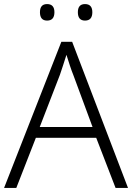

<svg xmlns="http://www.w3.org/2000/svg" viewBox="-20 -922 648 942"><path d="M547 0 452 -246H156L60 0H0L281 -717H334L608 0ZM339 -556Q333 -570 323 -600Q313 -630 306 -653Q298 -626 289 -600Q280 -574 274 -555L175 -299H434ZM176 -862Q176 -902 211 -902Q247 -902 247 -862Q247 -821 211 -821Q176 -821 176 -862ZM362 -862Q362 -902 397 -902Q433 -902 433 -862Q433 -821 397 -821Q362 -821 362 -862Z"/></svg>

Font: Noto Sans Myanmar Light
Style: Regular
Weight: 300
Designer: Monotype Design Team
Foundry: Monotype Imaging Inc.
Version: Version 2.107; ttfautohint (v1.8.4.7-5d5b)